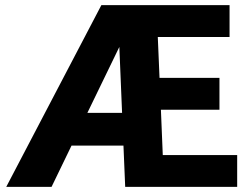

<svg xmlns="http://www.w3.org/2000/svg" viewBox="-20 -731 980 751"><path d="M907.7 -124.5V0H550.3H469.7L462.9 -161.6H259.8L181.6 0H4.4L376.5 -710.9H472.7H592.3H877.9V-586.4H597.2L604 -426.3H838.4V-301.8H609.4L616.7 -124.5ZM457.5 -289.6 446.8 -547.4 321.8 -289.6Z"/></svg>

Font: Heebo ExtraBold
Style: Regular
Weight: 800
Designer: Oded Ezer
Foundry: Meir Sadan
Version: Version 2.001; ttfautohint (v1.5.14-ce02) -l 8 -r 50 -G 200 